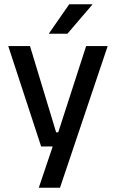

<svg xmlns="http://www.w3.org/2000/svg" viewBox="-20 -704 541 896"><path d="M296.5 -86.5 244.5 -64 382 -489H482.5L260 172H161L238.5 -57.5L282.5 -20.5H172L18.5 -489H120L242 -86.5ZM303 -684H411V-682.5L294.5 -546.5H208.5V-548Z"/></svg>

Font: Anek Gujarati Medium Medium
Style: Regular
Weight: 500
Version: Version 1.003